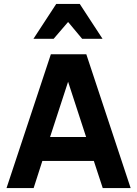

<svg xmlns="http://www.w3.org/2000/svg" viewBox="-20 -950 692 970"><path d="M13 0H150L194 -137H454L499 0H640L416 -676H237ZM233 -258 324 -537 415 -258ZM395 -754H498L383 -930H264L149 -754H251L324 -839Z"/></svg>

Font: Fog Sans
Style: Bold
Weight: 700
Foundry: Intel Corporation
Version: Version 1.00